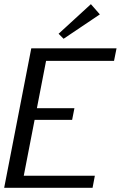

<svg xmlns="http://www.w3.org/2000/svg" viewBox="-32 -901 592 921"><path d="M-12 0H412L423 -58H82L134 -326H314L325 -382H145L189 -609H515L527 -669H118ZM249 -739 273 -715 447 -832 404 -881Z"/></svg>

Font: KpSans
Style: Italic
Weight: 400
Italic angle: -11°
Version: Version 0.66